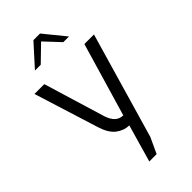

<svg xmlns="http://www.w3.org/2000/svg" viewBox="-304 -839 1148 1148"><g transform="rotate(-45 270.5 -264.5)"><path d="M287 0Q242 -1 205 -29.5Q168 -58 147 -125L19 -534H102L221 -142Q246 -68 304 -68L441 -534H522L327 138L281 237H219ZM242 -766H298L408 -631H360L269 -728L169 -631H120Z"/></g></svg>

Font: Exo
Style: Regular
Weight: 400
Designer: Natanael Gama
Foundry: Natanael Gama
Version: Version 1.500; ttfautohint (v1.6)